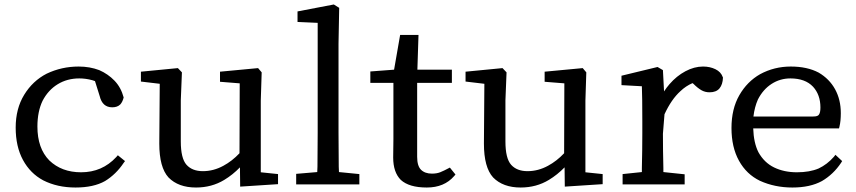

<svg xmlns="http://www.w3.org/2000/svg" viewBox="-20 -823 3820 857"><path d="M538 -104 532 -96Q498 -45 449 -15Q398 14 317 14Q236 14 173 -18Q115 -49 82.5 -109Q50 -169 50 -253.5Q50 -338 88 -400Q126 -462 188 -494Q255 -526 331 -526Q381 -526 423 -510Q462 -493 491 -463Q520 -433 532 -388Q527 -368 517 -357Q504 -344 481 -344Q437 -344 425 -394L404 -461Q400 -463 392 -465Q363 -473 334 -473Q280 -473 237.5 -447Q195 -421 170 -373Q147 -325 147 -258Q147 -161 200 -107Q255 -54 342 -54Q436 -54 499 -122L506 -130Z M732 -31Q691 -76 691 -182Q691 -184 693 -449L609 -459V-468V-503L774 -519L792 -500L787 -375V-192Q787 -116 812.5 -87.5Q838 -59 885.5 -59Q933 -59 977 -83Q1016 -104 1049 -139L1050 -451L962 -458V-503L1132 -519L1148 -500L1144 -374V-54L1221 -46V-1L1052 10L1051 -76Q1019 -43 981 -20Q925 14 855 14Q776 14 732 -31Z M1396 -55Q1396 -67 1397 -79L1398 -231V-721L1308 -725V-736V-763V-772L1470 -803L1494 -788L1491 -628V-230Q1491 -196 1491.5 -156Q1492 -116 1492 -79Q1493 -66 1493 -55L1584 -46V0H1302V-37V-47Z M1769 -20Q1735 -54 1735 -120L1736 -202V-453H1633V-494V-504L1739 -512L1766 -667H1848L1843 -512H1997V-453H1842V-123Q1842 -82 1859.5 -65Q1877 -48 1908 -48Q1929 -48 1944.5 -54Q1960 -60 1988 -75L2013 -44L2007 -37Q1963 14 1885 14Q1806 14 1769 -20Z M2181 -31Q2140 -76 2140 -182Q2140 -184 2142 -449L2058 -459V-468V-503L2223 -519L2241 -500L2236 -375V-192Q2236 -116 2261.5 -87.5Q2287 -59 2334.5 -59Q2382 -59 2426 -83Q2465 -104 2498 -139L2499 -451L2411 -458V-503L2581 -519L2597 -500L2593 -374V-54L2670 -46V-1L2501 10L2500 -76Q2468 -43 2430 -20Q2374 14 2304 14Q2225 14 2181 -31Z M2946 -313 2939 -226Q2939 -150 2941 -72V-55L3036 -45V-36V0H2759V-46L2845 -55V-73Q2847 -152 2847 -228V-284Q2847 -389 2845 -438L2754 -443V-453V-477V-485L2915 -524L2939 -510L2944 -415Q2955 -432 2968 -447Q3000 -484 3039.5 -505Q3079 -526 3118 -526Q3149 -526 3173.5 -514Q3198 -502 3206 -479L3207 -477Q3206 -446 3191.5 -428.5Q3177 -411 3147 -411Q3127 -411 3110.5 -420.5Q3094 -430 3075 -449L3071 -452Q3041 -439 3017 -416Q2977 -380 2946 -313Z M3343 -303H3610Q3630 -303 3635 -311Q3642 -320 3642 -343Q3642 -400 3609 -436Q3574 -473 3508 -473Q3462 -473 3424 -448.5Q3386 -424 3363 -379Q3348 -345 3343 -303ZM3739 -104 3734 -96Q3700 -45 3649 -15Q3596 14 3517 14Q3438 14 3372 -16Q3312 -45 3278.5 -105.5Q3245 -166 3245 -251.5Q3245 -337 3280 -398Q3315 -459 3373 -492Q3436 -526 3509.5 -526Q3583 -526 3634 -499Q3682 -471 3707.5 -424.5Q3733 -378 3733 -318Q3733 -282 3727 -258L3725 -250H3342Q3344 -186 3365 -144Q3391 -97 3435.5 -75.5Q3480 -54 3537 -54Q3594 -54 3634 -71Q3672 -89 3702 -123L3709 -132Z"/></svg>

Font: Early Summer Mincho Screen
Style: Regular
Weight: 400
Designer: GuiWonder
Version: Version 1.002